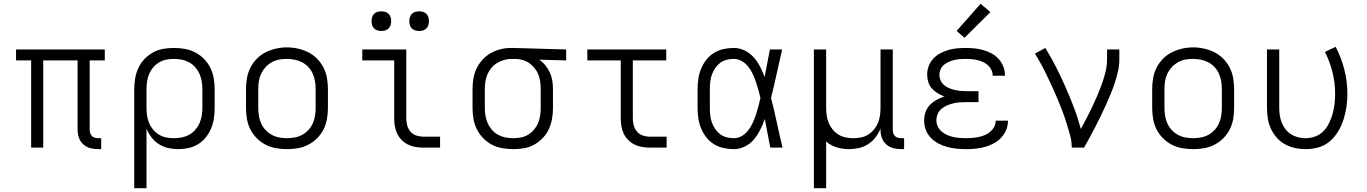

<svg xmlns="http://www.w3.org/2000/svg" viewBox="-20 -782 7240 1017"><path d="M500 8Q478 8 457.5 2.5Q437 -3 421 -17.5Q405 -32 398 -52.5Q391 -73 391 -94V-462H209V0H145V-462H65V-520H535V-462H455V-94Q455 -85 458 -76.5Q461 -68 467 -61.5Q473 -55 482 -52.5Q491 -50 500 -50H516V8Z M691 215V-310Q691 -339 696 -367.5Q701 -396 713 -422Q725 -448 745 -469Q765 -490 790 -504Q815 -518 843.5 -523Q872 -528 901 -528Q930 -528 959 -523Q988 -518 1014 -504.5Q1040 -491 1060.5 -470Q1081 -449 1094 -423Q1107 -397 1112 -368Q1117 -339 1117 -310V-210Q1117 -182 1113 -155Q1109 -128 1098.5 -102.5Q1088 -77 1070.5 -55Q1053 -33 1029.5 -18.5Q1006 -4 979 2Q952 8 924 8Q897 8 870.5 2Q844 -4 821.5 -18.5Q799 -33 782.5 -54.5Q766 -76 756 -101V215ZM901 -50Q922 -50 942.5 -54Q963 -58 981.5 -68Q1000 -78 1014 -94Q1028 -110 1036.5 -129Q1045 -148 1048.5 -168.5Q1052 -189 1052 -210V-310Q1052 -331 1048.5 -351.5Q1045 -372 1036.5 -391Q1028 -410 1014 -426Q1000 -442 981.5 -452Q963 -462 942.5 -466Q922 -470 901 -470Q880 -470 860 -466Q840 -462 822.5 -451.5Q805 -441 791.5 -425Q778 -409 770 -390Q762 -371 759 -350.5Q756 -330 756 -310V-210Q756 -190 759 -169.5Q762 -149 770 -130Q778 -111 791.5 -95Q805 -79 822.5 -68.5Q840 -58 860 -54Q880 -50 901 -50Z M1500 8Q1471 8 1442 3Q1413 -2 1387 -15.5Q1361 -29 1340 -50Q1319 -71 1306 -97Q1293 -123 1288 -152Q1283 -181 1283 -210V-310Q1283 -339 1288 -368Q1293 -397 1306 -423Q1319 -449 1340 -470.5Q1361 -492 1387 -505Q1413 -518 1442 -524.5Q1471 -531 1500 -531Q1529 -531 1558 -524.5Q1587 -518 1613 -505Q1639 -492 1660 -470.5Q1681 -449 1694 -423Q1707 -397 1712 -368Q1717 -339 1717 -310V-210Q1717 -181 1712 -152Q1707 -123 1694 -97Q1681 -71 1660 -50Q1639 -29 1613 -15.5Q1587 -2 1558 3Q1529 8 1500 8ZM1500 -50Q1521 -50 1542 -54Q1563 -58 1581 -68Q1599 -78 1613.5 -93.5Q1628 -109 1636.5 -128Q1645 -147 1648.5 -168Q1652 -189 1652 -210V-310Q1652 -331 1648.5 -352Q1645 -373 1636.5 -392Q1628 -411 1613 -427Q1598 -443 1579.5 -452.5Q1561 -462 1540 -466Q1519 -470 1498 -470Q1477 -470 1456.5 -466Q1436 -462 1418 -451.5Q1400 -441 1386 -425.5Q1372 -410 1363 -391Q1354 -372 1351 -351.5Q1348 -331 1348 -310V-210Q1348 -189 1351.5 -168Q1355 -147 1363.5 -128Q1372 -109 1386.5 -93.5Q1401 -78 1419 -68Q1437 -58 1458 -54Q1479 -50 1500 -50Z M2222 0Q2202 0 2181 -3.5Q2160 -7 2141.5 -16Q2123 -25 2108 -40Q2093 -55 2084 -74Q2075 -93 2071.5 -113.5Q2068 -134 2068 -155V-462H1899V-520H2132V-155Q2132 -136 2137 -117.5Q2142 -99 2154.5 -84.5Q2167 -70 2185.5 -64Q2204 -58 2222 -58H2311V0ZM2200 -618Q2189 -618 2179 -621Q2169 -624 2161.5 -631.5Q2154 -639 2151 -649Q2148 -659 2148 -670Q2148 -681 2151 -691Q2154 -701 2161.5 -708.5Q2169 -716 2179 -719Q2189 -722 2200 -722Q2211 -722 2221 -719Q2231 -716 2238.5 -708.5Q2246 -701 2249 -691Q2252 -681 2252 -670Q2252 -659 2249 -649Q2246 -639 2238.5 -631.5Q2231 -624 2221 -621Q2211 -618 2200 -618ZM2000 -618Q1989 -618 1979 -621Q1969 -624 1961.5 -631.5Q1954 -639 1951 -649Q1948 -659 1948 -670Q1948 -681 1951 -691Q1954 -701 1961.5 -708.5Q1969 -716 1979 -719Q1989 -722 2000 -722Q2011 -722 2021 -719Q2031 -716 2038.5 -708.5Q2046 -701 2049 -691Q2052 -681 2052 -670Q2052 -659 2049 -649Q2046 -639 2038.5 -631.5Q2031 -624 2021 -621Q2011 -618 2000 -618Z M2699 8Q2670 8 2641 3Q2612 -2 2586 -15.5Q2560 -29 2539.5 -50Q2519 -71 2506 -97Q2493 -123 2488 -152Q2483 -181 2483 -210V-310Q2483 -338 2487.5 -365.5Q2492 -393 2504 -418.5Q2516 -444 2535 -465Q2554 -486 2578.5 -500Q2603 -514 2630 -521Q2657 -528 2685 -528Q2689 -528 2692.5 -528Q2696 -528 2700 -528L2979 -520V-462L2836 -466Q2855 -453 2869 -435.5Q2883 -418 2892.5 -397.5Q2902 -377 2905.5 -354.5Q2909 -332 2909 -310V-210Q2909 -181 2904 -152.5Q2899 -124 2887 -98Q2875 -72 2855 -51Q2835 -30 2810 -16Q2785 -2 2756.5 3Q2728 8 2699 8ZM2699 -50Q2720 -50 2740 -54Q2760 -58 2777.5 -68.5Q2795 -79 2808.5 -95Q2822 -111 2830 -130Q2838 -149 2841 -169.5Q2844 -190 2844 -210V-310Q2844 -329 2841.5 -348.5Q2839 -368 2832 -386Q2825 -404 2813 -419.5Q2801 -435 2785 -446.5Q2769 -458 2750.5 -463.5Q2732 -469 2712 -470H2700Q2697 -470 2694.5 -470Q2692 -470 2690 -470Q2670 -470 2650.5 -464.5Q2631 -459 2613.5 -448.5Q2596 -438 2583 -422.5Q2570 -407 2562 -388.5Q2554 -370 2551 -350Q2548 -330 2548 -310V-210Q2548 -189 2551.5 -168.5Q2555 -148 2563.5 -129Q2572 -110 2586 -94Q2600 -78 2618.5 -68Q2637 -58 2657.5 -54Q2678 -50 2699 -50Z M3422 0Q3402 0 3381 -3.5Q3360 -7 3341.5 -16Q3323 -25 3308 -40Q3293 -55 3284 -74Q3275 -93 3271.5 -113.5Q3268 -134 3268 -155V-462H3091V-520H3509V-462H3332V-155Q3332 -136 3337 -117.5Q3342 -99 3354.5 -84.5Q3367 -70 3385.5 -64Q3404 -58 3422 -58H3511V0Z M3867 8Q3839 8 3812 2Q3785 -4 3761.5 -18.5Q3738 -33 3721 -55Q3704 -77 3693.5 -102.5Q3683 -128 3679 -155.5Q3675 -183 3675 -210V-310Q3675 -337 3679 -364.5Q3683 -392 3693.5 -417.5Q3704 -443 3721 -465Q3738 -487 3761.5 -501.5Q3785 -516 3812 -522Q3839 -528 3867 -528Q3897 -528 3924.5 -514.5Q3952 -501 3972 -478.5Q3992 -456 4006 -429Q4020 -402 4030 -374Q4037 -410 4044 -447Q4051 -484 4058 -520H4123Q4108 -456 4094 -391.5Q4080 -327 4064 -263Q4081 -198 4095 -132Q4109 -66 4125 0H4060Q4053 -38 4045.5 -76Q4038 -114 4031 -152Q4021 -123 4007 -95Q3993 -67 3973.5 -43.5Q3954 -20 3925.5 -6Q3897 8 3867 8ZM3867 -50Q3890 -50 3910 -62Q3930 -74 3944 -92.5Q3958 -111 3967.5 -132Q3977 -153 3984 -174.5Q3991 -196 3997 -218.5Q4003 -241 4008 -263Q4003 -285 3997 -306.5Q3991 -328 3983.5 -349.5Q3976 -371 3966.5 -391.5Q3957 -412 3943 -429.5Q3929 -447 3909 -458.5Q3889 -470 3867 -470Q3847 -470 3828 -465Q3809 -460 3794 -448.5Q3779 -437 3768 -420.5Q3757 -404 3750.5 -386Q3744 -368 3742 -348.5Q3740 -329 3740 -310V-210Q3740 -191 3742 -171.5Q3744 -152 3750.5 -134Q3757 -116 3768 -99.5Q3779 -83 3794 -71.5Q3809 -60 3828 -55Q3847 -50 3867 -50Z M4291 215V-520H4356V-210Q4356 -190 4359 -169.5Q4362 -149 4370 -130Q4378 -111 4391 -95.5Q4404 -80 4421.5 -69Q4439 -58 4459.5 -54Q4480 -50 4500 -50Q4520 -50 4540.5 -54Q4561 -58 4578.5 -69Q4596 -80 4609 -95.5Q4622 -111 4630 -130Q4638 -149 4641 -169.5Q4644 -190 4644 -210V-520H4709V-94Q4709 -85 4711.5 -76.5Q4714 -68 4720.5 -61.5Q4727 -55 4735.5 -52.5Q4744 -50 4753 -50H4769V8H4753Q4732 8 4711 2.5Q4690 -3 4674 -17.5Q4658 -32 4651 -52.5Q4644 -73 4644 -94V-101Q4634 -76 4617.5 -54.5Q4601 -33 4578.5 -18.5Q4556 -4 4529.5 2Q4503 8 4477 8Q4444 8 4412 -1.5Q4380 -11 4356 -33V215Z M5097 8Q5072 8 5047 5.5Q5022 3 4997.5 -3.5Q4973 -10 4950.5 -22Q4928 -34 4910.5 -52Q4893 -70 4884 -94Q4875 -118 4875 -143Q4875 -166 4882.5 -188Q4890 -210 4905.5 -226Q4921 -242 4941 -253Q4961 -264 4982 -271Q4964 -278 4946.5 -288.5Q4929 -299 4916 -313.5Q4903 -328 4897 -347.5Q4891 -367 4891 -387Q4891 -410 4899.5 -432.5Q4908 -455 4924 -472Q4940 -489 4961 -500Q4982 -511 5004.5 -517.5Q5027 -524 5050.5 -526Q5074 -528 5097 -528Q5121 -528 5144 -525.5Q5167 -523 5189.5 -516.5Q5212 -510 5233 -498.5Q5254 -487 5269.5 -470Q5285 -453 5294 -430.5Q5303 -408 5303 -385Q5303 -384 5303 -383Q5303 -382 5303 -381H5238Q5238 -382 5238 -382.5Q5238 -383 5238 -383Q5238 -398 5231 -412.5Q5224 -427 5212.5 -437Q5201 -447 5187 -453.5Q5173 -460 5158 -463.5Q5143 -467 5127.5 -468.5Q5112 -470 5097 -470Q5082 -470 5066.5 -469Q5051 -468 5036 -464.5Q5021 -461 5007 -455Q4993 -449 4981 -439.5Q4969 -430 4962.5 -415.5Q4956 -401 4956 -386Q4956 -370 4962.5 -355.5Q4969 -341 4981 -331Q4993 -321 5007.5 -315Q5022 -309 5037.5 -305.5Q5053 -302 5068.5 -300.5Q5084 -299 5100 -299H5163V-241H5100Q5083 -241 5065.5 -240Q5048 -239 5031 -235Q5014 -231 4997.5 -224Q4981 -217 4967.5 -206Q4954 -195 4947 -178.5Q4940 -162 4940 -145Q4940 -127 4947.5 -111.5Q4955 -96 4968 -85Q4981 -74 4997 -67Q5013 -60 5029.5 -56.5Q5046 -53 5063 -51.5Q5080 -50 5097 -50Q5114 -50 5131 -51.5Q5148 -53 5164.5 -56.5Q5181 -60 5196.5 -66.5Q5212 -73 5225 -84Q5238 -95 5246 -110Q5254 -125 5254 -142Q5254 -142 5254 -142Q5254 -142 5254 -143H5319Q5319 -142 5319 -141.5Q5319 -141 5319 -141Q5319 -116 5309 -92.5Q5299 -69 5281.5 -51Q5264 -33 5242 -21.5Q5220 -10 5196 -3.5Q5172 3 5147 5.5Q5122 8 5097 8ZM5089 -582 5047 -618 5174 -762 5226 -718Z M5657 0Q5657 -34 5648 -66.5Q5639 -99 5629 -131Q5619 -163 5607 -194.5Q5595 -226 5582 -257Q5569 -288 5555 -318.5Q5541 -349 5526.5 -379.5Q5512 -410 5496 -439.5Q5480 -469 5462 -498L5517 -528Q5548 -478 5574.5 -425.5Q5601 -373 5624.5 -319.5Q5648 -266 5669 -211Q5690 -156 5705 -99Q5721 -128 5736.5 -157.5Q5752 -187 5766 -217Q5780 -247 5793 -277.5Q5806 -308 5817 -339Q5828 -370 5836 -402.5Q5844 -435 5844 -468V-520H5909V-468Q5909 -436 5902 -405Q5895 -374 5885 -343.5Q5875 -313 5863 -284Q5851 -255 5838 -226Q5825 -197 5811 -168.5Q5797 -140 5782.5 -111.5Q5768 -83 5753 -55.5Q5738 -28 5722 0Z M6300 8Q6271 8 6242 3Q6213 -2 6187 -15.5Q6161 -29 6140 -50Q6119 -71 6106 -97Q6093 -123 6088 -152Q6083 -181 6083 -210V-310Q6083 -339 6088 -368Q6093 -397 6106 -423Q6119 -449 6140 -470.5Q6161 -492 6187 -505Q6213 -518 6242 -524.5Q6271 -531 6300 -531Q6329 -531 6358 -524.5Q6387 -518 6413 -505Q6439 -492 6460 -470.5Q6481 -449 6494 -423Q6507 -397 6512 -368Q6517 -339 6517 -310V-210Q6517 -181 6512 -152Q6507 -123 6494 -97Q6481 -71 6460 -50Q6439 -29 6413 -15.5Q6387 -2 6358 3Q6329 8 6300 8ZM6300 -50Q6321 -50 6342 -54Q6363 -58 6381 -68Q6399 -78 6413.5 -93.5Q6428 -109 6436.5 -128Q6445 -147 6448.5 -168Q6452 -189 6452 -210V-310Q6452 -331 6448.5 -352Q6445 -373 6436.5 -392Q6428 -411 6413 -427Q6398 -443 6379.5 -452.5Q6361 -462 6340 -466Q6319 -470 6298 -470Q6277 -470 6256.5 -466Q6236 -462 6218 -451.5Q6200 -441 6186 -425.5Q6172 -410 6163 -391Q6154 -372 6151 -351.5Q6148 -331 6148 -310V-210Q6148 -189 6151.5 -168Q6155 -147 6163.5 -128Q6172 -109 6186.5 -93.5Q6201 -78 6219 -68Q6237 -58 6258 -54Q6279 -50 6300 -50Z M6896 8Q6868 8 6840 2Q6812 -4 6787 -17.5Q6762 -31 6743 -52.5Q6724 -74 6712 -100Q6700 -126 6695.5 -154Q6691 -182 6691 -210V-520H6756V-210Q6756 -190 6759 -170Q6762 -150 6769.5 -131.5Q6777 -113 6789.5 -97Q6802 -81 6819 -70.5Q6836 -60 6855.5 -55Q6875 -50 6895 -50Q6922 -50 6947.5 -59.5Q6973 -69 6991 -88Q7009 -107 7020.5 -131Q7032 -155 7039 -180.5Q7046 -206 7049 -232.5Q7052 -259 7052 -285Q7052 -343 7038 -399.5Q7024 -456 6998 -507L7055 -534Q7085 -476 7101 -413Q7117 -350 7117 -285Q7117 -250 7112 -216Q7107 -182 7096.5 -149Q7086 -116 7068 -86Q7050 -56 7024 -33.5Q6998 -11 6964 -1.5Q6930 8 6896 8Z"/></svg>

Font: Iosevka Custom Light Extended
Style: Regular
Weight: 300
Width: 7
Monospace: yes
Designer: Belleve Invis
Foundry: Belleve Invis
Version: Version 11.2.4; ttfautohint (v1.8.4)